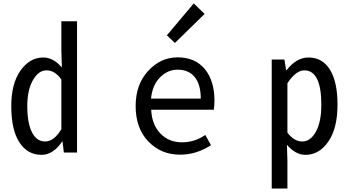

<svg xmlns="http://www.w3.org/2000/svg" viewBox="-20 -892 2040 1123"><path d="M222.7 13.7Q140.6 13.7 93.3 -59.6Q45.9 -132.8 45.9 -271.5Q45.9 -403.3 100.1 -479.5Q154.3 -555.7 232.4 -555.7Q293 -555.7 341.8 -497.1L338.9 -591.8V-767.6H430.7V0H353.5L345.7 -64.5H343.8Q291 13.7 222.7 13.7ZM244.1 -64.5Q295.9 -64.5 338.9 -136.7V-426.8Q301.8 -480.5 252 -480.5Q205.1 -480.5 172.4 -422.9Q139.6 -365.2 139.6 -271.5Q139.6 -171.9 167 -118.2Q194.3 -64.5 244.1 -64.5Z M1033.2 12.7Q921.9 12.7 847.7 -64.5Q773.4 -141.6 773.4 -271.5Q773.4 -398.4 846.7 -477.5Q919.9 -556.6 1018.6 -556.6Q1121.1 -556.6 1177.7 -488.3Q1234.4 -419.9 1234.4 -301.8Q1234.4 -275.4 1230.5 -250H864.3Q868.2 -163.1 918 -111.3Q967.8 -59.6 1044.9 -59.6Q1118.2 -59.6 1180.7 -102.5L1213.9 -43Q1128.9 12.7 1033.2 12.7ZM863.3 -315.4H1154.3Q1154.3 -397.5 1119.1 -440.9Q1084 -484.4 1019.5 -484.4Q960 -484.4 915.5 -439Q871.1 -393.6 863.3 -315.4ZM1002.9 -640.6 956.1 -685.5 1113.3 -872.1 1176.8 -810.5Z M1569.3 210.9V-543.9H1643.6L1653.3 -481.4H1656.2Q1713.9 -555.7 1784.2 -555.7Q1866.2 -555.7 1910.2 -483.9Q1954.1 -412.1 1954.1 -280.3Q1954.1 -141.6 1900.4 -64Q1846.7 13.7 1766.6 13.7Q1709 13.7 1658.2 -44.9L1661.1 48.8V210.9ZM1859.4 -279.3Q1859.4 -480.5 1759.8 -480.5Q1710.9 -480.5 1661.1 -405.3V-116.2Q1700.2 -64.5 1748 -64.5Q1795.9 -64.5 1827.6 -121.6Q1859.4 -178.7 1859.4 -279.3Z"/></svg>

Font: Gen Shin Gothic Monospace Regular
Style: Regular
Weight: 400
Designer: [Source Han Sans]
Ryoko NISHIZUKA  (kana & ideographs); Paul D. Hunt (Latin, Greek & Cyrillic); Wenlong ZHANG  (bopomofo
Version: Version 1.002.20150607